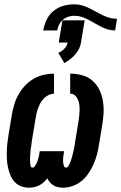

<svg xmlns="http://www.w3.org/2000/svg" viewBox="-20 -861 562 889"><path d="M272 8Q260 8 248.5 5.5Q237 3 228 -2.5Q219 -8 211.5 -16.5Q204 -25 199 -35Q191 -25 181.5 -16.5Q172 -8 161 -2.5Q150 3 138 5.5Q126 8 114 8Q114 8 114 8Q114 8 114 8Q94 8 76.5 1Q59 -6 47 -19.5Q35 -33 28 -50Q21 -67 17 -85.5Q13 -104 12 -123Q11 -142 11.5 -161.5Q12 -181 14.5 -200.5Q17 -220 20 -240L35 -330Q39 -353 46 -377Q53 -401 65.5 -423Q78 -445 95.5 -464Q113 -483 135.5 -496Q158 -509 182 -514.5Q206 -520 230 -520V-427Q218 -427 206 -421.5Q194 -416 184.5 -406.5Q175 -397 168.5 -386Q162 -375 157.5 -363Q153 -351 150 -339Q147 -327 145 -314L130 -224Q129 -218 128 -212Q127 -206 126.5 -200Q126 -194 125 -188Q124 -182 123 -176Q122 -170 121.5 -163.5Q121 -157 120.5 -151Q120 -145 119.5 -139Q119 -133 119 -127Q119 -121 119 -115Q119 -109 120 -103Q121 -97 122.5 -91Q124 -85 130 -85Q137 -85 141.5 -91.5Q146 -98 149 -104Q152 -110 154 -116.5Q156 -123 158 -129.5Q160 -136 161 -142.5Q162 -149 163 -156L164 -161H277L276 -156Q275 -149 274 -142.5Q273 -136 272.5 -129.5Q272 -123 272 -116.5Q272 -110 273 -104Q274 -98 276.5 -91.5Q279 -85 286 -85Q292 -85 296 -91.5Q300 -98 303 -104Q306 -110 308 -116.5Q310 -123 312 -129.5Q314 -136 315.5 -142Q317 -148 318.5 -154.5Q320 -161 321.5 -167.5Q323 -174 324 -180.5Q325 -187 326 -193Q327 -199 328 -206L343 -296Q345 -309 346.5 -322Q348 -335 348.5 -348Q349 -361 347.5 -374Q346 -387 341.5 -398.5Q337 -410 328 -418.5Q319 -427 305 -427V-520Q334 -520 361 -512.5Q388 -505 408 -487.5Q428 -470 440 -445.5Q452 -421 456.5 -393.5Q461 -366 459.5 -337.5Q458 -309 453 -280L438 -190Q435 -168 429 -145.5Q423 -123 413.5 -101.5Q404 -80 390.5 -59.5Q377 -39 358.5 -23.5Q340 -8 317 0Q294 8 272 8ZM180 -720Q184 -744 195.5 -768.5Q207 -793 227.5 -810Q248 -827 273.5 -834Q299 -841 324 -841Q343 -841 360 -836Q377 -831 392.5 -823.5Q408 -816 423 -807.5Q438 -799 453.5 -791.5Q469 -784 486 -779Q503 -774 522 -774L513 -720Q495 -720 478.5 -725Q462 -730 447.5 -737.5Q433 -745 418.5 -753.5Q404 -762 389.5 -769.5Q375 -777 358.5 -782.5Q342 -788 324 -788Q310 -788 296 -783.5Q282 -779 271 -769.5Q260 -760 253.5 -746.5Q247 -733 245 -720ZM278 -569 250 -616Q266 -623 278 -635.5Q290 -648 293 -664H252L269 -767H372L355 -664Q353 -649 346 -635Q339 -621 328 -608.5Q317 -596 304.5 -586.5Q292 -577 278 -569Z"/></svg>

Font: Iosevka SS04 Heavy
Style: Italic
Weight: 900
Italic angle: -9°
Monospace: yes
Designer: Belleve Invis
Foundry: Belleve Invis
Version: Version 19.0.0; ttfautohint (v1.8.4)